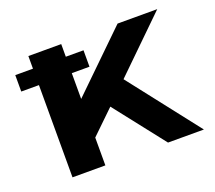

<svg xmlns="http://www.w3.org/2000/svg" viewBox="-89 -597 798 714"><g transform="rotate(-20 310.0 -240.0)"><path d="M15 -365V-430H85V-480H215V-430H285V-365H215V-263L438 -480H595L388 -278L605 0H463L307 -199L215 -110V0H85V-365Z"/></g></svg>

Font: Xolonium
Style: Regular
Weight: 400
Designer: Severin Meyer
Version: Version 4.2